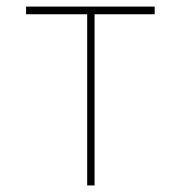

<svg xmlns="http://www.w3.org/2000/svg" viewBox="-20 -566 551 586"><path d="M59.6 -522.5V-545.9H452.1V-522.5H268.6V0H246.1V-522.5Z"/></svg>

Font: Inter Tight Thin
Style: Regular
Weight: 250
Designer: Rasmus Andersson
Foundry: rsms
Version: Version 3.004